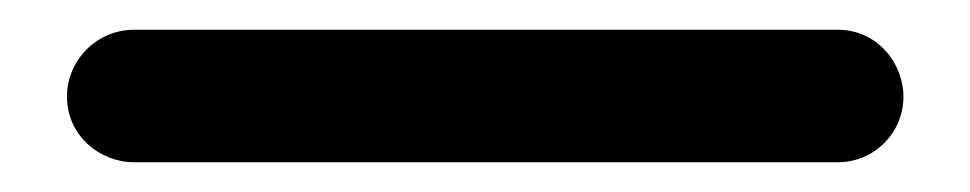

<svg xmlns="http://www.w3.org/2000/svg" viewBox="-20 -35 652 129"><path d="M70 74H543C567.3 74 587 54.3 587 30C587 7 569 -15 543 -15H70C45.2 -15 25 5.2 25 30C25 56 47 74 70 74Z"/></svg>

Font: Just Breathe
Style: Bd
Weight: 400
Foundry: Cannot Into Space Fonts
Version: Version 0.72